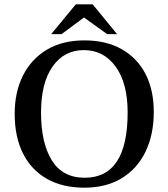

<svg xmlns="http://www.w3.org/2000/svg" viewBox="-20 -856 780 889"><path d="M371 13Q269 13 197 -28Q125 -69 86.5 -145.5Q48 -222 48 -329Q48 -431 87 -507.5Q126 -584 198 -626.5Q270 -669 371 -669Q472 -669 544 -628Q616 -587 654 -513Q692 -439 692 -338Q692 -232 653.5 -153Q615 -74 543 -30.5Q471 13 371 13ZM372 -33Q571 -33 571 -335Q571 -471 515.5 -547.5Q460 -624 368 -624Q277 -624 223.5 -548Q170 -472 170 -335Q170 -194 220 -113.5Q270 -33 372 -33ZM265 -698H217L331 -836H409L522 -698H476L369 -775Z"/></svg>

Font: STIX Two Text Medium
Style: Regular
Weight: 500
Designer: Ross Mills, John Hudson & Paul Hanslow, Tiro Typeworks Ltd; with prior portions MicroPress Inc., and Coen Hoffman.
Foundry: Tiro Typeworks Ltd
Version: Version 2.13 b171